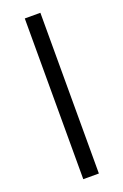

<svg xmlns="http://www.w3.org/2000/svg" viewBox="-144 -781 531 826"><g transform="rotate(-20 121.5 -368.0)"><path d="M157.7 -735.8V0H86.3V-735.8Z"/></g></svg>

Font: Inter Extra Light BETA
Style: Regular
Weight: 200
Designer: Rasmus Andersson
Foundry: rsms
Version: Version 3.011;git-f93a4a705